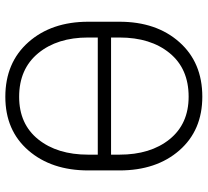

<svg xmlns="http://www.w3.org/2000/svg" viewBox="-49 -712 771 713"><g transform="rotate(-90 336.5 -355.5)"><path d="M612.3 -297.4Q612.3 -160.2 536.6 -75Q460.9 10.3 334 10.3Q209 10.3 134.5 -75Q60.1 -160.2 60.1 -297.4V-413.1Q60.1 -549.8 134.3 -635.5Q208.5 -721.2 333.5 -721.2Q460.4 -721.2 536.4 -635.5Q612.3 -549.8 612.3 -413.1ZM118.7 -377.9H553.7V-414.1Q553.7 -528.3 495.4 -599.1Q437 -669.9 333.5 -669.9Q232.4 -669.9 175.5 -599.1Q118.7 -528.3 118.7 -414.1ZM553.7 -328.6H118.7V-297.4Q118.7 -182.1 175.8 -111.3Q232.9 -40.5 334 -40.5Q438 -40.5 495.8 -111.1Q553.7 -181.6 553.7 -297.4Z"/></g></svg>

Font: Franko
Style: Light
Weight: 300
Designer: Google
Version: Version 1.200310; 2013